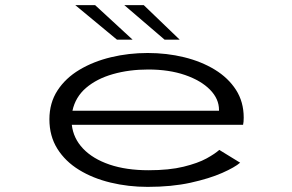

<svg xmlns="http://www.w3.org/2000/svg" viewBox="-20 -719 1140 750"><path d="M557 11Q481 11 411.8 -5.8Q342.5 -22.5 288.8 -55.5Q235 -88.5 204 -138Q173 -187.5 173 -253Q173 -317 204.5 -365.5Q236 -414 290.5 -446.5Q345 -479 413.8 -495.5Q482.5 -512 557 -512Q631.5 -512 699 -495.5Q766.5 -479 819 -447Q871.5 -415 901.8 -368Q932 -321 932 -259.5Q932 -242 929.5 -231.5H260.5Q266.5 -178.5 304.5 -138.5Q342.5 -98.5 407.8 -76.2Q473 -54 560 -54Q641 -54 697 -67.8Q753 -81.5 787 -100.2Q821 -119 836.5 -133.5L918 -83.5Q897.5 -65.5 847.8 -43.5Q798 -21.5 724.2 -5.2Q650.5 11 557 11ZM559 -447.5Q484.5 -447.5 421.2 -429.5Q358 -411.5 316.2 -375.8Q274.5 -340 263 -286.5H835.5V-289.5Q835.5 -333 800.2 -368.8Q765 -404.5 702.8 -426Q640.5 -447.5 559 -447.5ZM623 -564 465.5 -699H541.5L682 -564ZM437 -564 274 -699H351.5L498 -564Z"/></svg>

Font: Trispace Expanded Light
Style: Regular
Weight: 300
Width: 7
Designer: Tyler Finck
Foundry: Etcetera Type Company
Version: Version 1.210; ttfautohint (v1.8.3)